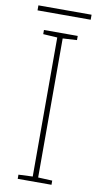

<svg xmlns="http://www.w3.org/2000/svg" viewBox="-93 -865 468 907"><g transform="rotate(10 141.5 -412.0)"><path d="M270 -824H15V-800H270ZM223 0V-20L155 -23V-690L223 -694V-714H61V-694L129 -690V-23L61 -20V0Z"/></g></svg>

Font: Noto Sans Canadian Aboriginal Thin
Style: Regular
Weight: 100
Designer: Monotype Design Team, Typotheque's Kevin King
Foundry: Monotype Imaging Inc.
Version: Version 2.004